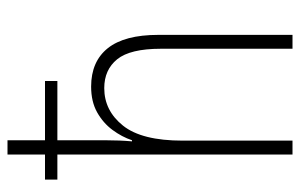

<svg xmlns="http://www.w3.org/2000/svg" viewBox="-164 -636 800 512"><g transform="rotate(-90 236.0 -380.0)"><path d="M118 -760V-660H276V-627H118V-500Q118 -460 115 -428H118Q127 -455 145.5 -480Q164 -505 192.5 -521Q221 -537 261 -537Q328 -537 363.5 -492.5Q399 -448 399 -358V0H362V-351Q362 -433 334 -467.5Q306 -502 257 -502Q197 -502 157 -452Q117 -402 117 -293V0H80V-627H13V-660H80V-760Z"/></g></svg>

Font: Noto Sans Thai Cond ExtLt
Style: Regular
Weight: 200
Width: 3
Designer: Monotype Design Team
Foundry: Monotype Imaging Inc.
Version: Version 2.002; ttfautohint (v1.8.4.7-5d5b)